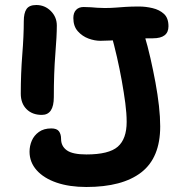

<svg xmlns="http://www.w3.org/2000/svg" viewBox="-20 -735 731 767"><path d="M325 12Q257 12 206 -5.5Q155 -23 126.5 -55Q98 -87 98 -129Q98 -152 107 -173Q116 -194 135.5 -208Q155 -222 185 -222Q207 -222 215.5 -210.5Q224 -199 224 -180Q224 -151 247 -134.5Q270 -118 325 -118Q415 -118 450.5 -149Q486 -180 486 -248Q486 -282 480.5 -323.5Q475 -365 466.5 -412.5Q458 -460 447 -508Q436 -556 423 -602Q415 -634 423.5 -655.5Q432 -677 454 -677Q496 -676 519.5 -659Q543 -642 557 -594Q570 -551 581 -502.5Q592 -454 601 -405.5Q610 -357 615 -312Q620 -267 620 -230Q620 -105 544.5 -46.5Q469 12 325 12ZM147 -276Q109 -276 86 -299Q63 -322 63 -361Q63 -441 69 -516.5Q75 -592 75 -650Q75 -683 86 -699Q97 -715 125 -715Q159 -715 183 -691Q207 -667 207 -633Q207 -592 201 -518Q195 -444 195 -347Q195 -276 147 -276ZM381 -572Q358 -572 333.5 -581Q309 -590 291 -610Q273 -630 273 -663Q273 -684 284 -695.5Q295 -707 314 -707Q330 -707 343 -706Q356 -705 369 -704Q382 -703 398 -703Q421 -703 440.5 -704.5Q460 -706 482 -707.5Q504 -709 535 -709Q562 -709 589.5 -702.5Q617 -696 635 -679.5Q653 -663 653 -630Q653 -582 591 -582Q530 -582 474 -577Q418 -572 381 -572Z"/></svg>

Font: Shantell Sans SemiBold
Style: Regular
Weight: 600
Designer: Stephen Nixon, Anya Danilova, Shantell Martin
Foundry: Arrow Type
Version: Version 1.011;[c5ecc13dd]